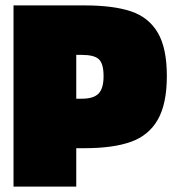

<svg xmlns="http://www.w3.org/2000/svg" viewBox="-20 -690 652 710"><path d="M30 -670H293Q399 -670 464.5 -648Q530 -626 563.5 -569Q597 -512 597 -409Q597 -306 563.5 -247.5Q530 -189 464 -165.5Q398 -142 293 -142H262V0H30ZM283 -325Q326 -325 344.5 -344Q363 -363 363 -408Q363 -455 345.5 -471Q328 -487 283 -487H262V-325Z"/></svg>

Font: Cairo Black
Style: Regular
Weight: 900
Designer: Mohamed Gaber, Accademia di Belle Arti di Urbino and others
Foundry: Kief Type Foundry, Accademia di Belle Arti di Urbino and others
Version: Version 3.011